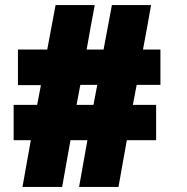

<svg xmlns="http://www.w3.org/2000/svg" viewBox="-20 -725 739 760"><path d="M34 -170H102L69 15H226L259 -170H326L293 15H449L482 -170H598V-310H506L521 -389H615V-529H546C557 -588 568 -646 578 -705H423C412 -646 401 -588 390 -529H323C333 -588 344 -646 355 -705H200C189 -646 178 -588 167 -529H51V-388H142L127 -310H34ZM298 -389H365L350 -310H283Z"/></svg>

Font: Repo ExtraBlack
Style: Regular
Weight: 400
Designer: Stefan Peev
Foundry: Context Ltd
Version: Version 001.502